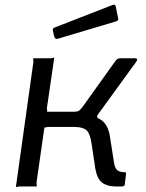

<svg xmlns="http://www.w3.org/2000/svg" viewBox="-20 -771 604 794"><path d="M46 0 118 -514Q118 -522 117 -526Q116 -530 120 -530H188Q195 -530 199 -532Q203 -534 204 -530L174 -324Q174 -318 175 -313.5Q176 -309 173 -309H310L332 -291Q384 -290 406.5 -268.5Q429 -247 435 -204L452 -95Q456 -74 466 -66.5Q476 -59 494 -59Q503 -59 501 -50L496 -9Q496 -4 492.5 -2Q489 0 483 0H457Q423 0 402 -16Q381 -32 374 -75L359 -175Q353 -219 337.5 -232.5Q322 -246 288 -246H179Q173 -246 169 -244Q165 -242 164 -246L131 -16Q131 -9 132 -4.5Q133 0 130 0H61Q55 0 51 2Q47 4 46 0ZM286 -276V-309Q301 -309 307.5 -314Q314 -319 323 -331L456 -517Q460 -523 465 -526.5Q470 -530 477 -530H538Q546 -530 547 -526Q548 -522 543 -515L386 -299Q376 -286 389 -280ZM459 -743 468 -698Q470 -692 468.5 -688.5Q467 -685 458 -682L220 -611Q213 -609 209 -612Q205 -615 204 -621L199 -643Q197 -654 203 -656L447 -751Q451 -752 454.5 -750.5Q458 -749 459 -743Z"/></svg>

Font: Libre Franklin
Style: Italic
Weight: 400
Italic angle: -8°
Designer: Pablo Impallari, Rodrigo Fuenzalida, Nhung Nguyen
Foundry: Impallari Type
Version: Version 3.000